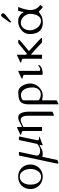

<svg xmlns="http://www.w3.org/2000/svg" viewBox="1240 -2060 1131 3652"><g transform="rotate(-90 1806.0 -233.5)"><path d="M271.5 13.7Q222.7 13.7 179.7 -4.4Q136.7 -22.5 105 -53.7Q36.6 -121.6 36.6 -220.2Q36.6 -327.6 106.4 -392.6Q171.4 -454.1 272.5 -454.1Q370.6 -454.1 436 -390.6Q503.4 -324.7 503.4 -220.2Q503.4 -120.6 436 -53.2Q369.1 13.7 271.5 13.7ZM381.8 -358.4Q340.3 -423.3 272.5 -423.3Q196.8 -423.3 155.3 -357.4Q120.6 -301.8 120.6 -220.2Q120.6 -85.4 203.1 -34.7Q231.9 -17.1 269.8 -17.1Q307.6 -17.1 335.2 -35.4Q362.8 -53.7 381.3 -83Q399.9 -112.3 409.7 -148.4Q419.4 -184.6 419.4 -220.7Q419.4 -256.8 409.9 -293.2Q400.4 -329.6 381.8 -358.4Z M753.4 8.8Q734.9 13.2 707.8 13.2Q680.7 13.2 649.4 6.3L588.9 291Q548.8 312.5 532.7 312.5Q520 312.5 520 296.4Q520 288.1 525.4 263.7Q539.1 200.2 549.3 149.4L672.4 -429.2Q673.8 -436 675 -437.7Q676.3 -439.5 680.7 -439.5H738.8Q743.7 -439.5 743.7 -436.8Q743.7 -434.1 742.2 -429.2L674.8 -112.3Q673.8 -108.9 673.8 -105.5V-99.6Q673.8 -66.9 702.1 -49.8Q726.1 -35.6 762.7 -35.6Q834.5 -35.6 895.5 -93.3L964.8 -419.9Q965.3 -421.4 966.3 -424.8Q967.3 -428.2 968.8 -431.6Q973.1 -439.5 980.5 -439.5H1024.9Q1035.6 -438 1035.6 -425.3L965.8 -96.2Q964.4 -89.4 964.4 -84Q964.4 -56.2 1001.5 -56.2L1030.3 -58.1Q1032.2 -58.1 1032.2 -54.2Q1032.2 -47.4 1022.5 -43.5L881.3 10.3Q875.5 13.2 871.8 13.2Q868.2 13.2 868.2 9.5Q868.2 5.9 878.9 -45.4Q878.9 -47.9 872.8 -46.6Q866.7 -45.4 839.1 -30.8Q811.5 -16.1 798.3 -9.5Q785.2 -2.9 774.7 1.5Q764.2 5.9 753.4 8.8Z M1201.7 -473.6Q1207.5 -476.6 1209 -476.6Q1217.3 -476.6 1217.3 -464.8V-388.7Q1218.8 -383.8 1221.2 -383.8Q1223.6 -383.8 1224.9 -384.3Q1226.1 -384.8 1229 -385.7L1335.9 -439.5Q1361.3 -452.6 1393.1 -452.6Q1424.8 -452.6 1442.1 -442.4Q1459.5 -432.1 1471.4 -415.3Q1483.4 -398.4 1490.7 -376.7Q1498 -355 1502 -332Q1508.3 -295.4 1508.3 -247.1V194.3Q1508.3 198.2 1500.5 202.1L1439.5 227.1Q1431.6 227.1 1431.6 219.2V-256.8Q1431.6 -321.8 1421.1 -349.6Q1410.6 -377.4 1393.8 -391.8Q1377 -406.2 1347.7 -406.2Q1320.8 -406.2 1230 -362.3Q1217.8 -355 1217.3 -348.6V-7.8Q1217.3 0 1209.5 0H1148.9Q1141.1 0 1141.1 -7.8V-356.4Q1141.1 -377 1118.7 -384.8Q1108.9 -388.2 1097.7 -390.4Q1086.4 -392.6 1079.8 -394.5Q1073.2 -396.5 1071.5 -398.2Q1069.8 -399.9 1069.8 -403.8Q1069.8 -411.1 1077.1 -415Z M1967.8 -51.3Q1900.4 13.2 1816.4 13.2Q1786.1 13.2 1733.9 2Q1725.6 2 1724.9 7.6Q1724.1 13.2 1723.6 20V275.4Q1723.6 279.3 1715.8 283.2L1655.3 312.5Q1647.5 312.5 1647.5 304.7V-259.3Q1647.5 -378.9 1713.4 -420.9Q1744.6 -440.4 1788.6 -446.3Q1832.5 -452.1 1871.6 -452.1Q1910.6 -452.1 1932.1 -441.7Q1953.6 -431.2 1971.4 -413.8Q1989.3 -396.5 2002.9 -373.5Q2016.6 -350.6 2025.9 -325.7Q2044.4 -273.9 2044.4 -233.4Q2044.4 -192.9 2035.2 -161.1Q2016.6 -98.1 1967.8 -51.3ZM1828.1 -401.4Q1761.7 -401.4 1723.6 -363.3V-88.9Q1723.6 -64.5 1732.2 -57.1Q1740.7 -49.8 1751 -44.7Q1761.2 -39.6 1773.7 -35.4Q1786.1 -31.2 1797.9 -28.3Q1885.7 -8.3 1934.6 -70.3Q1969.2 -114.7 1969.2 -177.7Q1969.2 -300.3 1914.1 -361.3Q1880.9 -398.4 1828.1 -401.4Z M2382.3 -66.4Q2391.1 -72.8 2395 -72.8Q2398.9 -72.8 2398.9 -66.4Q2398.9 -62 2395 -55.7Q2355.5 12.7 2225.6 12.7Q2220.7 12.7 2214.6 8.3Q2208.5 3.9 2208.5 -7.3V-332.5Q2208.5 -353 2186 -360.8Q2176.3 -364.3 2165 -366.5Q2153.8 -368.7 2147.2 -370.6Q2140.6 -372.6 2138.9 -374.3Q2137.2 -376 2137.2 -379.9Q2137.2 -387.2 2144.5 -391.1L2269 -449.7Q2274.9 -452.6 2276.4 -452.6Q2284.7 -452.6 2284.7 -440.9V-54.7Q2284.7 -34.2 2310.5 -34.2Q2335.4 -34.2 2382.3 -66.4Z M2597.7 -209.5Q2591.8 -209.5 2591.8 -185.5V-8.3Q2591.8 -1.5 2585 0H2520.5Q2515.6 -1.5 2515.6 -8.8V-356.4Q2515.6 -377 2493.2 -384.8Q2483.4 -388.2 2472.2 -390.4Q2460.9 -392.6 2454.3 -394.5Q2447.8 -396.5 2446 -398.2Q2444.3 -399.9 2444.3 -403.8Q2444.3 -411.1 2451.7 -415L2576.2 -473.6Q2582 -476.6 2583.5 -476.6Q2591.8 -476.6 2591.8 -464.8V-309.1Q2595.7 -294.9 2602.1 -292.5Q2608.4 -290 2614.7 -290L2797.9 -441.4Q2811.5 -452.6 2821.3 -452.6H2857.4Q2874.5 -452.6 2874.5 -441.4Q2874.5 -430.7 2863 -419.9Q2851.6 -409.2 2839.4 -398.9L2664.6 -252.4Q2664.6 -246.1 2673.8 -236.8L2874.5 -49.8Q2885.3 -38.1 2892.3 -32Q2899.4 -25.9 2902.8 -22.5Q2909.7 -15.6 2909.7 -7.8Q2909.7 0 2901.9 0H2829.6Q2822.3 0 2813 -10.7Q2803.7 -21.5 2787.4 -35.9Q2771 -50.3 2749.5 -73.2L2598.6 -208.5Q2598.6 -209 2598.1 -209.5Z M3500.5 -453.6Q3441.9 -313.5 3441.9 -222.7Q3441.9 -131.3 3497.1 -69.3Q3515.6 -48.8 3540 -34.2L3498 16.1Q3474.1 0 3451.9 -21.2Q3429.7 -42.5 3423.8 -50.5Q3418 -58.6 3411.9 -58.6Q3405.8 -58.6 3401.4 -56.9Q3397 -55.2 3389.9 -50.5Q3382.8 -45.9 3371.8 -38.3Q3360.8 -30.8 3345.7 -20.3Q3330.6 -9.8 3312.5 -3.4Q3294.4 2.9 3274.9 6.8Q3173.8 27.3 3102.1 -3.4Q2984.9 -54.2 2984.9 -238.8Q2984.9 -330.6 3062 -394Q3134.8 -453.6 3223.1 -453.6Q3281.7 -453.6 3313 -437Q3344.2 -420.4 3364.5 -399.7Q3384.8 -378.9 3402.8 -346.7Q3404.3 -361.8 3411.1 -387.7Q3424.3 -437 3427.7 -453.6ZM3142.1 -53.2Q3185.5 -20 3233.4 -20Q3294.9 -20 3332 -76.7Q3345.2 -96.7 3357.2 -138.7Q3369.1 -180.7 3369.1 -237.3Q3360.8 -307.6 3308.6 -357.4Q3259.3 -403.8 3201.2 -403.8Q3142.1 -403.8 3102.5 -361.3Q3082 -339.4 3069.3 -305.2Q3056.6 -271 3056.6 -236.1Q3056.6 -201.2 3062.7 -177.7Q3068.8 -154.3 3080.1 -131.6Q3091.3 -108.9 3106.9 -88.6Q3122.6 -68.4 3142.1 -53.2ZM3203.6 -605Q3201.7 -606.9 3201.7 -607.9Q3201.7 -608.9 3203.6 -610.8L3307.6 -754.9Q3325.2 -778.8 3342.3 -778.8Q3359.4 -778.8 3369.4 -767.8Q3379.4 -756.8 3379.4 -742.2Q3379.4 -719.7 3352.5 -696.8L3221.2 -590.8Q3218.8 -589.4 3217.3 -589.4Q3215.8 -589.4 3214.4 -590.8Z"/></g></svg>

Font: Cardo-Italic
Style: Italic
Weight: 400
Italic angle: -12°
Designer: David J. Perry
Foundry: David J. Perry
Version: Version 0.991